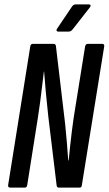

<svg xmlns="http://www.w3.org/2000/svg" viewBox="-20 -855 495 875"><path d="M27 0Q16 0 17 -11L118 -644Q120 -655 129 -655H225Q234 -655 235 -644L277 -289Q281 -251 284.5 -208Q288 -165 291 -124H293Q296 -153 299.5 -188Q303 -223 307.5 -257.5Q312 -292 316 -320L368 -644Q371 -655 379 -655H446Q456 -655 455 -644L353 -11Q352 0 343 0H248Q239 0 238 -11L200 -325Q194 -378 189 -433Q184 -488 181 -529H180Q176 -499 172 -463Q168 -427 163 -390.5Q158 -354 153 -321L104 -11Q102 0 93 0ZM245 -711Q240 -711 238 -715Q236 -719 240 -724L308 -825Q315 -835 325 -835H385Q391 -835 392.5 -831Q394 -827 390 -822L311 -721Q303 -711 293 -711Z"/></svg>

Font: Sofia Sans Extra Condensed SemiBold
Style: Italic
Weight: 600
Italic angle: -9°
Designer: Botio Nikoltchev, Ani Petrova
Foundry: lettersoup
Version: Version 4.101